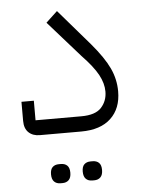

<svg xmlns="http://www.w3.org/2000/svg" viewBox="-51 -532 568 772"><g transform="rotate(-5 233.0 -145.5)"><path d="M96 0Q68 0 51 -16Q34 -32 34 -63V-140H84V-61H269Q326 -61 350 -87.5Q374 -114 374 -152Q374 -185 355 -220Q336 -255 290 -303L162 -448L208 -491L333 -346Q383 -287 404 -242Q425 -197 425 -148Q425 -79 383 -39.5Q341 0 263 0ZM290 200Q274 200 264.5 190.5Q255 181 255 161Q255 141 264.5 132Q274 123 290 123H298Q314 123 323.5 132Q333 141 333 161Q333 181 323.5 190.5Q314 200 298 200ZM162 200Q146 200 136.5 190.5Q127 181 127 161Q127 141 136.5 132Q146 123 162 123H170Q186 123 195.5 132Q205 141 205 161Q205 181 195.5 190.5Q186 200 170 200Z"/></g></svg>

Font: IBM Plex Sans Arabic Light
Style: Regular
Weight: 300
Designer: Mike Abbink, Paul van der Laan, Pieter van Rosmalen, Wael Morcos, Khajak Apelian
Foundry: Bold Monday
Version: Version 1.2